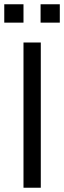

<svg xmlns="http://www.w3.org/2000/svg" viewBox="-30 -879 300 899"><path d="M80 -680H161V0H80ZM-10 -859H80V-773H-10ZM160 -859H250V-773H160Z"/></svg>

Font: TASA Orbiter VF Text
Style: Regular
Weight: 400
Designer: Weizhong Zhang
Foundry: 本地遙控
Version: Version 1.001;Glyphs 3.2 (3192)